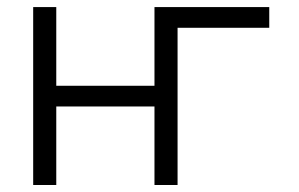

<svg xmlns="http://www.w3.org/2000/svg" viewBox="-20 -528 853 548"><path d="M74.7 -507.8H140.6V-283.2H420.9V-507.8H748.5V-448.7H486.8V0H420.9V-224.1H140.6V0H74.7Z"/></svg>

Font: Giphurs Light
Style: Regular
Weight: 300
Version: Version 0.920; ttfautohint (v1.8.4.7-5d5b)